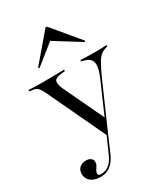

<svg xmlns="http://www.w3.org/2000/svg" viewBox="-207 -756 914 1044"><g transform="rotate(-30 249.5 -234.0)"><path d="M250.8 12.9 78.2 -353.2Q69.4 -371 62.1 -381Q54.8 -391.1 45.6 -396Q36.3 -400.8 20.2 -402.4L4.8 -404V-412.9Q21.8 -412.1 42.3 -411.3Q62.9 -410.5 86.3 -410.5H90.3H96Q123.4 -410.5 147.6 -410.9Q171.8 -411.3 191.5 -411.7Q211.3 -412.1 227.4 -412.1V-403.2L204.8 -400.8Q169.4 -397.6 161.3 -382.7Q153.2 -367.7 167.7 -332.3L291.1 -71.8L280.6 -58.9L368.5 -260.5Q389.5 -306.5 393.1 -335.5Q396.8 -364.5 383.9 -379.8Q371 -395.2 341.9 -401.6L330.6 -404V-412.9Q346.8 -412.1 373 -411.3Q399.2 -410.5 429.8 -410.5Q451.6 -410.5 467.7 -411.3Q483.9 -412.1 494.4 -412.9V-404L487.9 -402.4Q466.9 -396.8 452 -385.5Q437.1 -374.2 421.8 -348Q406.5 -321.8 383.9 -271.8L258.9 12.9ZM108.1 192.7Q71 192.7 48.8 175Q26.6 157.3 26.6 127.4Q26.6 104 41.9 89.5Q57.3 75 83.1 75Q101.6 75 112.9 83.9Q124.2 92.7 124.2 106.5Q124.2 119.4 118.1 129.4Q112.1 139.5 106 148.4Q100 157.3 100 166.9Q100 180.6 117.7 180.6Q147.6 180.6 169.4 163.3Q191.1 146 206.5 109.7L258.1 -6.5L265.3 -1.6L215.3 113.7Q203.2 140.3 187.5 158.1Q171.8 175.8 152.4 184.3Q133.1 192.7 108.1 192.7ZM115.3 -485.5 110.5 -491.9 254.8 -661.3H263.7L405.6 -491.1L400.8 -485.5L223.4 -596L251.6 -594.4Z"/></g></svg>

Font: Playfair 144pt SemiExpanded Light
Style: Regular
Weight: 300
Width: 6
Designer: Claus Eggers Sørensen
Foundry: Claus Eggers Sørensen
Version: Version 2.203